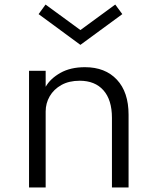

<svg xmlns="http://www.w3.org/2000/svg" viewBox="-20 -823 683 843"><path d="M107.5 0H180.5V-333.5Q180.5 -369.5 198.2 -400.2Q216 -431 249.5 -449.8Q283 -468.5 330 -468.5Q397 -468.5 434.2 -426.5Q471.5 -384.5 471.5 -305.5V0H544.5V-319.5Q544.5 -418.5 493.2 -473.2Q442 -528 353 -528Q289.5 -528 245.2 -503Q201 -478 180.5 -442V-512H107.5ZM333 -626 517 -761 486 -803 333 -691 180 -803 149.5 -761Z"/></svg>

Font: Spartan
Style: Regular
Weight: 400
Designer: Matt Bailey, Mirko Velimirovic
Foundry: Matt Bailey
Version: Version 1.003; ttfautohint (v1.8.3)